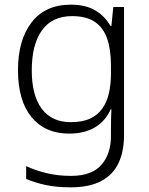

<svg xmlns="http://www.w3.org/2000/svg" viewBox="-20 -562 639 822"><path d="M283 -542Q346 -542 387 -518Q428 -494 453 -451H457L465 -532H511V17Q511 86 487.5 136Q464 186 413.5 213Q363 240 282 240Q222 240 175.5 230Q129 220 92 204V149Q129 167 178 179Q227 191 284 191Q372 191 413.5 144.5Q455 98 455 20V-11Q455 -32 455.5 -53.5Q456 -75 457 -94H454Q431 -43 386 -16.5Q341 10 276 10Q173 10 115 -60.5Q57 -131 57 -262Q57 -391 115.5 -466.5Q174 -542 283 -542ZM289 -493Q203 -493 159.5 -432Q116 -371 116 -261Q116 -153 159 -96Q202 -39 283 -39Q333 -39 366 -54.5Q399 -70 418.5 -98Q438 -126 446.5 -164Q455 -202 455 -246V-281Q455 -349 439 -396Q423 -443 386.5 -468Q350 -493 289 -493Z"/></svg>

Font: Noto Sans Cham Light
Style: Regular
Weight: 300
Version: Version 2.002